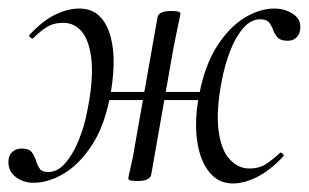

<svg xmlns="http://www.w3.org/2000/svg" viewBox="-34 -420 730 454"><path d="M45.2 12.2Q20.2 12.2 2 -2.5Q-16.2 -17.2 -13.8 -42Q-12.6 -54 -4.1 -61.4Q4.4 -68.8 17.2 -68.8Q34.2 -68.8 40.7 -60.6Q47.2 -52.4 50.7 -41Q54.2 -29.6 59.8 -21.4Q65.4 -13.2 79.8 -13.2Q102 -13.2 120.3 -34.2Q138.6 -55.2 152.1 -88.3Q165.6 -121.4 172.4 -158Q186.6 -228.4 182.6 -274.5Q178.6 -320.6 160.9 -343.3Q143.2 -366 115.6 -366Q91.4 -366 74.4 -354.6Q57.4 -343.2 44.6 -329.4Q41.8 -327.6 37.7 -331.4Q33.6 -335.2 35.6 -337.4Q67.8 -371.8 97.5 -385.8Q127.2 -399.8 153 -399.8Q183.2 -399.8 201.3 -381.9Q219.4 -364 227.6 -333.2Q235.8 -302.4 234.6 -264Q233.4 -225.6 224.8 -184.8Q211.2 -118.2 181.7 -74.2Q152.2 -30.2 116 -9Q79.8 12.2 45.2 12.2ZM291.8 8Q277.6 8 273.5 6.3Q269.4 4.6 269.4 1.6Q269.4 -1.6 275.4 -26.4Q281.4 -51.2 284.6 -74L338.4 -378.8Q341 -394 370.2 -394Q384.6 -394 388.6 -392.2Q392.6 -390.4 392.6 -387.6Q392.6 -385.6 389.2 -370.2Q385.8 -354.8 381.9 -335.2Q378 -315.6 375 -300L323.6 -7.2Q320.6 8 291.8 8ZM182.6 -183.4 186.4 -202.6H480.2L476.2 -183.4ZM519.4 13.8Q490 14.6 470.2 -3.3Q450.4 -21.2 440.2 -52Q430 -82.8 429.6 -121.2Q429.2 -159.6 437.8 -200.4Q451.6 -268.6 480.3 -312.6Q509 -356.6 544.7 -378.2Q580.4 -399.8 614.2 -399.8Q640.2 -399.8 659.8 -386.3Q679.4 -372.8 675.6 -348.8Q673.8 -337.6 666.1 -330.6Q658.4 -323.6 646.4 -323.6Q629.4 -323.6 622.4 -331.4Q615.4 -339.2 611.9 -349Q608.4 -358.8 602.4 -366.6Q596.4 -374.4 581.2 -374.4Q559 -374.4 540.7 -353Q522.4 -331.6 509.7 -298.2Q497 -264.8 490.2 -228Q476.8 -157.6 482.8 -111.5Q488.8 -65.4 508.9 -43.5Q529 -21.6 555.8 -21.6Q580 -21.6 597.3 -33.6Q614.6 -45.6 627.6 -58.2Q629.6 -61 634.1 -56.7Q638.6 -52.4 635.8 -50Q604.2 -16.8 574.7 -1.9Q545.2 13 519.4 13.8Z"/></svg>

Font: Cormorant Light
Style: Italic
Weight: 300
Italic angle: -10°
Designer: Christian Thalmann (Catharsis Fonts)
Foundry: Catharsis Fonts
Version: Version 4.000